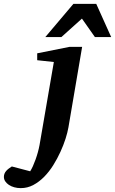

<svg xmlns="http://www.w3.org/2000/svg" viewBox="-149 -742 594 991"><path d="M204.1 -84Q199.7 -58.6 189.2 -25.6Q178.7 7.3 162.8 42Q147 76.7 126 110.4Q105 144 79.1 170.4Q53.2 196.8 22.9 212.9Q-7.3 229 -42 229Q-59.6 229 -75.4 224.6Q-91.3 220.2 -103 212.4Q-114.7 204.6 -121.8 194.1Q-128.9 183.6 -128.9 170.9Q-128.9 161.6 -125.7 154.1Q-122.6 146.5 -116.9 140.1Q-111.3 133.8 -104 128.2Q-96.7 122.6 -87.9 117.2L6.8 142.1Q13.7 131.3 20.8 115.7Q27.8 100.1 34.4 81.8Q41 63.5 46.4 43.9Q51.8 24.4 55.2 5.9L128.9 -421.9L43 -431.2V-466.8L209 -500H274.9ZM340.8 -550.8 273.9 -646 168 -550.8H85L230 -722.2H347.7L424.8 -550.8Z"/></svg>

Font: Charis SIL APac
Style: Bold Italic
Weight: 700
Italic angle: -11°
Foundry: SIL International
Version: Version 5.000